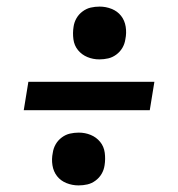

<svg xmlns="http://www.w3.org/2000/svg" viewBox="-20 -631 540 582"><path d="M281 -451Q262 -451 245 -458Q228 -465 216.5 -479Q205 -493 202.5 -512Q200 -531 203 -550Q205 -564 212 -576Q219 -588 230.5 -596.5Q242 -605 255 -608Q268 -611 282 -611Q301 -611 318.5 -604Q336 -597 347 -583Q358 -569 361 -550Q364 -531 360 -512Q358 -498 351 -486Q344 -474 332.5 -465.5Q321 -457 308 -454Q295 -451 281 -451ZM434 -297H52L66 -383H448ZM218 -69Q199 -69 181.5 -76Q164 -83 153 -97Q142 -111 139 -130Q136 -149 140 -168Q142 -182 149 -194Q156 -206 167.5 -214.5Q179 -223 192 -226Q205 -229 219 -229Q238 -229 255 -222Q272 -215 283.5 -201Q295 -187 297.5 -168Q300 -149 297 -130Q295 -116 288 -104Q281 -92 269.5 -83.5Q258 -75 245 -72Q232 -69 218 -69Z"/></svg>

Font: Iosevka Term Curly
Style: Bold Italic
Weight: 700
Italic angle: -9°
Designer: Belleve Invis
Foundry: Belleve Invis
Version: Version 32.3.0